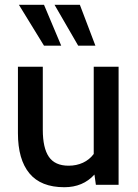

<svg xmlns="http://www.w3.org/2000/svg" viewBox="-20 -773 576 803"><path d="M476 -494V0H381L375 -43Q327 10 249 10Q151 10 103 -48Q55 -106 55 -216V-494H159V-230Q159 -154 184.5 -117Q210 -80 267 -80Q300 -80 327 -92.5Q354 -105 372 -129V-494ZM164 -582 59 -753H164L236 -582ZM307 -582 208 -753H314L379 -582Z"/></svg>

Font: Cabin Medium
Style: Regular
Weight: 500
Designer: Pablo Impallari
Foundry: Pablo Impallari. http://www.impallari.com Igino Marini. http://www.ikern.com
Version: Version 2.200